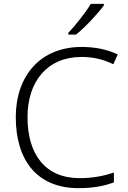

<svg xmlns="http://www.w3.org/2000/svg" viewBox="-20 -968 663 998"><path d="M520 -940V-948H452C426 -904 372 -836 335 -797V-788H375C425 -828 490 -899 520 -940ZM404 -672C464 -672 519 -659 569 -634L592 -685C538 -711 474 -724 405 -724C187 -724 62 -571 62 -359C62 -136 172 10 388 10C467 10 523 -2 572 -20V-71C521 -54 464 -42 394 -42C214 -42 123 -167 123 -359C123 -546 227 -672 404 -672Z"/></svg>

Font: Noto Sans Gujarati Light
Style: Regular
Weight: 300
Designer: Jelle Bosma - Monotype Design Team, Universal Thirst
Foundry: Monotype Imaging Inc.
Version: Version 2.106